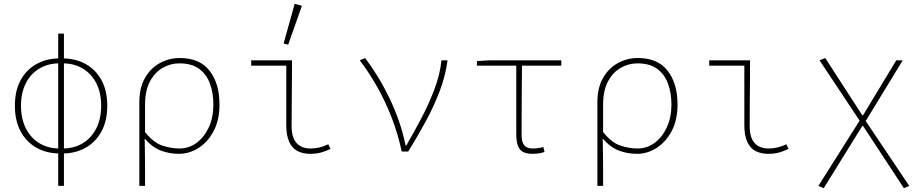

<svg xmlns="http://www.w3.org/2000/svg" viewBox="-20 -794 4840 1006"><path d="M291 10Q226 10 173 -19Q120 -48 89 -104Q58 -160 58 -240Q58 -320 89 -375.5Q120 -431 173 -459.5Q226 -488 291 -488V-462Q232 -462 186.5 -435Q141 -408 115.5 -358Q90 -308 90 -240Q90 -172 115.5 -121.5Q141 -71 186.5 -43.5Q232 -16 291 -16ZM309 10V-16Q368 -16 413.5 -43.5Q459 -71 484.5 -121.5Q510 -172 510 -240Q510 -308 484.5 -358Q459 -408 413.5 -435Q368 -462 309 -462V-488Q374 -488 427 -459.5Q480 -431 511 -375.5Q542 -320 542 -240Q542 -160 511 -104Q480 -48 427 -19Q374 10 309 10ZM285 180V-618H315V180Z M710 180V-257Q710 -334 739.5 -385.5Q769 -437 817.5 -463.5Q866 -490 922 -490Q1026 -490 1078 -423.5Q1130 -357 1130 -246Q1130 -165 1099.5 -107.5Q1069 -50 1020.5 -19Q972 12 918 12Q869 12 824 -4.5Q779 -21 738 -68Q739 -20 739.5 18Q740 56 740 94Q740 132 740 180ZM920 -16Q970 -16 1010 -45.5Q1050 -75 1074 -127Q1098 -179 1098 -246Q1098 -307 1080 -356Q1062 -405 1023 -433.5Q984 -462 920 -462Q874 -462 833 -439Q792 -416 766 -368Q740 -320 740 -244V-102Q785 -46 831 -31Q877 -16 920 -16Z M1606 12Q1566 12 1538 -3Q1510 -18 1495 -51.5Q1480 -85 1480 -138V-450H1296V-478H1510Q1510 -421 1509.5 -363Q1509 -305 1508.5 -247.5Q1508 -190 1508 -132Q1508 -74 1533.5 -45Q1559 -16 1608 -16Q1629 -16 1652 -21Q1675 -26 1700 -38L1712 -14Q1687 -2 1662.5 5Q1638 12 1606 12ZM1490 -560 1466 -566 1524 -774 1562 -764Z M2085 0Q2064 -97 2030.5 -182Q1997 -267 1955 -341Q1913 -415 1865 -478L1893 -490Q1926 -447 1958.5 -394Q1991 -341 2019.5 -282Q2048 -223 2070 -160Q2092 -97 2105 -32H2109Q2148 -99 2188 -175Q2228 -251 2257 -328.5Q2286 -406 2293 -478H2325Q2314 -396 2284 -317Q2254 -238 2211.5 -159.5Q2169 -81 2119 0Z M2769 12Q2738 12 2719.5 1.5Q2701 -9 2693 -32Q2685 -55 2685 -92V-450H2479V-474L2545 -478H2921V-450H2715Q2714 -359 2713.5 -268.5Q2713 -178 2713 -86Q2713 -50 2726.5 -33Q2740 -16 2771 -16Q2785 -16 2800 -18Q2815 -20 2827 -24L2833 2Q2824 6 2806.5 9Q2789 12 2769 12Z M3110 180V-257Q3110 -334 3139.5 -385.5Q3169 -437 3217.5 -463.5Q3266 -490 3322 -490Q3426 -490 3478 -423.5Q3530 -357 3530 -246Q3530 -165 3499.5 -107.5Q3469 -50 3420.5 -19Q3372 12 3318 12Q3269 12 3224 -4.5Q3179 -21 3138 -68Q3139 -20 3139.5 18Q3140 56 3140 94Q3140 132 3140 180ZM3320 -16Q3370 -16 3410 -45.5Q3450 -75 3474 -127Q3498 -179 3498 -246Q3498 -307 3480 -356Q3462 -405 3423 -433.5Q3384 -462 3320 -462Q3274 -462 3233 -439Q3192 -416 3166 -368Q3140 -320 3140 -244V-102Q3185 -46 3231 -31Q3277 -16 3320 -16Z M4006 12Q3966 12 3938 -3Q3910 -18 3895 -51.5Q3880 -85 3880 -138V-450H3696V-478H3910Q3910 -421 3909.5 -363Q3909 -305 3908.5 -247.5Q3908 -190 3908 -132Q3908 -74 3933.5 -45Q3959 -16 4008 -16Q4029 -16 4052 -21Q4075 -26 4100 -38L4112 -14Q4087 -2 4062.5 5Q4038 12 4006 12Z M4296 192 4268 180 4484 -162 4274 -478 4304 -490 4498 -190H4502L4676 -478H4710L4516 -160L4744 180L4716 192L4502 -134H4498Z"/></svg>

Font: Source Code Pro ExtraLight
Style: Regular
Weight: 200
Monospace: yes
Designer: Paul D. Hunt, Teo Tuominen
Foundry: Adobe
Version: Version 1.026;hotconv 1.1.0;makeotfexe 2.6.0